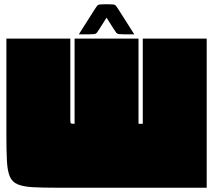

<svg xmlns="http://www.w3.org/2000/svg" viewBox="-20 -881 1000 901"><path d="M255 0Q182 0 135.5 -2.5Q89 -5 63 -16Q37 -27 26 -53Q15 -79 12.5 -125.5Q10 -172 10 -245V-700H310V-320Q310 -305 312.5 -302.5Q315 -300 330 -300V-700H630V-300H650V-700H950V0ZM610 -720H561Q545 -720 537.5 -721Q530 -722 525.5 -727.5Q521 -733 513 -746L480 -798L447 -746Q439 -733 434.5 -727.5Q430 -722 422.5 -721Q415 -720 399 -720H350L423 -835Q431 -848 435.5 -853.5Q440 -859 447.5 -860Q455 -861 471 -861H489Q505 -861 512.5 -860Q520 -859 524.5 -853.5Q529 -848 537 -835Z"/></svg>

Font: Badeen Display
Style: Regular
Weight: 400
Version: Version 1.000; ttfautohint (v1.8.4.7-5d5b)